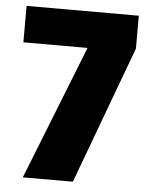

<svg xmlns="http://www.w3.org/2000/svg" viewBox="-51 -730 601 772"><g transform="rotate(5 250.0 -344.0)"><path d="M70 0 284 -541H25V-688H478V-555L272 0Z"/></g></svg>

Font: Saira Semi Condensed ExtraBold
Style: Regular
Weight: 800
Width: 4
Designer: Hector Gatti with collaboration of the Omnibus-Type team
Foundry: Omnibus-Type
Version: Version 1.001; ttfautohint (v1.8)